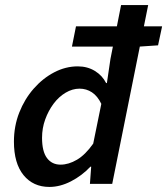

<svg xmlns="http://www.w3.org/2000/svg" viewBox="-20 -726 660 758"><path d="M175 12Q111 12 73 -34.5Q35 -81 35 -167Q35 -228 56 -281.5Q77 -335 113 -376Q149 -417 194 -440.5Q239 -464 287 -464Q325 -464 354.5 -446Q384 -428 399 -398H402L416 -493L458 -706H565L423 0H335L340 -68H337Q303 -32 260 -10Q217 12 175 12ZM219 -76Q251 -76 284 -95.5Q317 -115 348 -159L380 -316Q365 -347 343 -361.5Q321 -376 294 -376Q266 -376 239 -360Q212 -344 191.5 -316.5Q171 -289 158.5 -254.5Q146 -220 146 -182Q146 -128 165.5 -102Q185 -76 219 -76ZM264 -542 280 -622H620L604 -547L530 -542Z"/></svg>

Font: Source Sans 3 SemiBold
Style: Italic
Weight: 600
Italic angle: -11°
Designer: Paul D. Hunt
Foundry: Adobe
Version: Version 3.046;hotconv 1.0.118;makeotfexe 2.5.65603